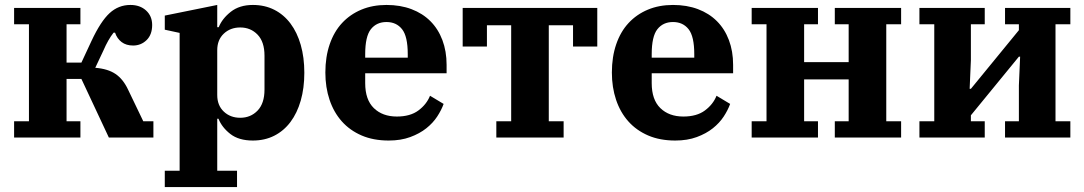

<svg xmlns="http://www.w3.org/2000/svg" viewBox="-20 -556 4383 776"><path d="M37 -66H97V-458H37V-524H305V-458H249V-303H309L350 -391Q387 -470 423 -503Q459 -536 507 -536Q546 -536 570.5 -513.5Q595 -491 595 -455Q595 -416 572.5 -394Q550 -372 518 -372Q490 -372 471.5 -386Q453 -400 445 -424H439Q417 -396 398 -352L365 -282Q416 -278 447 -257Q478 -236 498 -193L559 -66H600V0H420L309 -237H249V-66H305V0H37Z M646 134H706V-423L646 -436V-493L858 -536V-446H864Q878 -481 913 -508.5Q948 -536 1002 -536Q1050 -536 1088.5 -516.5Q1127 -497 1154 -461Q1181 -425 1195.5 -374.5Q1210 -324 1210 -262Q1210 -200 1195.5 -149.5Q1181 -99 1154 -63Q1127 -27 1088.5 -7.5Q1050 12 1002 12Q945 12 911 -14.5Q877 -41 863 -76H858V134H938V200H646ZM951 -80Q993 -80 1021 -109Q1049 -138 1049 -194V-331Q1049 -387 1021 -416Q993 -445 951 -445Q911 -445 884.5 -420Q858 -395 858 -353V-172Q858 -130 884.5 -105Q911 -80 951 -80Z M1551 12Q1489 12 1441.5 -8.5Q1394 -29 1361.5 -65.5Q1329 -102 1312 -152.5Q1295 -203 1295 -263Q1295 -326 1312.5 -377Q1330 -428 1362.5 -463Q1395 -498 1440.5 -517Q1486 -536 1542 -536Q1598 -536 1643 -519Q1688 -502 1719.5 -470.5Q1751 -439 1768 -394Q1785 -349 1785 -294V-260H1456V-220Q1456 -153 1491 -119Q1526 -85 1584 -85Q1638 -85 1671 -109.5Q1704 -134 1718 -169L1773 -136Q1764 -111 1747 -85Q1730 -59 1703 -37.5Q1676 -16 1638 -2Q1600 12 1551 12ZM1456 -323H1628V-337Q1628 -409 1605 -438Q1582 -467 1542 -467Q1502 -467 1479 -438Q1456 -409 1456 -337Z M1986 -66H2046V-454H1948V-368H1850V-524H2394V-368H2296V-454H2198V-66H2258V0H1986Z M2709 12Q2647 12 2599.5 -8.5Q2552 -29 2519.5 -65.5Q2487 -102 2470 -152.5Q2453 -203 2453 -263Q2453 -326 2470.5 -377Q2488 -428 2520.5 -463Q2553 -498 2598.5 -517Q2644 -536 2700 -536Q2756 -536 2801 -519Q2846 -502 2877.5 -470.5Q2909 -439 2926 -394Q2943 -349 2943 -294V-260H2614V-220Q2614 -153 2649 -119Q2684 -85 2742 -85Q2796 -85 2829 -109.5Q2862 -134 2876 -169L2931 -136Q2922 -111 2905 -85Q2888 -59 2861 -37.5Q2834 -16 2796 -2Q2758 12 2709 12ZM2614 -323H2786V-337Q2786 -409 2763 -438Q2740 -467 2700 -467Q2660 -467 2637 -438Q2614 -409 2614 -337Z M3018 -66H3078V-458H3018V-524H3286V-458H3230V-305H3410V-458H3354V-524H3622V-458H3562V-66H3622V0H3354V-66H3410V-235H3230V-66H3286V0H3018Z M3696 -66H3756V-458H3696V-524H3960V-458H3904V-313L3899 -197H3904L4098 -434V-458H4042V-524H4306V-458H4246V-66H4306V0H4042V-66H4098V-211L4103 -327H4098L3904 -90V-66H3960V0H3696Z"/></svg>

Font: IBM Plex Serif
Style: Bold
Weight: 700
Designer: Mike Abbink, Paul van der Laan, Pieter van Rosmalen
Foundry: Bold Monday
Version: Version 2.008